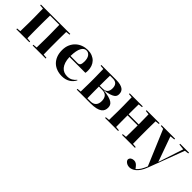

<svg xmlns="http://www.w3.org/2000/svg" viewBox="157 -1610 2927 2927"><g transform="rotate(45 1620.0 -146.5)"><path d="M674 -523 609 -516Q609 -492 608.5 -464Q608 -436 607.5 -408.5Q607 -381 607 -355Q607 -329 607 -308V-238Q607 -217 607 -191Q607 -165 607.5 -137.5Q608 -110 608.5 -82Q609 -54 609 -30L674 -24V-8H393V-24L458 -30Q458 -54 458.5 -82Q459 -110 459.5 -137.5Q460 -165 460.5 -191Q461 -217 461 -238V-308Q461 -329 460.5 -355.5Q460 -382 459.5 -410Q459 -438 458.5 -466Q458 -494 458 -519H258Q258 -494 257.5 -466Q257 -438 256.5 -410Q256 -382 256 -355.5Q256 -329 256 -308V-238Q256 -217 256 -191Q256 -165 256.5 -137.5Q257 -110 257.5 -82Q258 -54 258 -30L323 -24V-8H42V-24L106 -30Q106 -54 106.5 -82Q107 -110 107.5 -137.5Q108 -165 108.5 -191Q109 -217 109 -238V-308Q109 -329 108.5 -355Q108 -381 107.5 -408.5Q107 -436 106.5 -464Q106 -492 106 -517L41 -523V-539H674Z M1096 -47Q1149 -47 1183.5 -67Q1218 -87 1244 -120L1251 -115Q1221 -55 1166 -23Q1111 9 1038 9Q978 9 926.5 -9.5Q875 -28 838 -64Q801 -100 780 -153Q759 -206 759 -275Q759 -344 782.5 -396.5Q806 -449 845 -484.5Q884 -520 934 -538Q984 -556 1037 -556Q1091 -556 1133 -539Q1175 -522 1203.5 -492Q1232 -462 1246.5 -421.5Q1261 -381 1261 -335Q1261 -318 1260 -305.5Q1259 -293 1256 -282H914Q916 -219 931 -174.5Q946 -130 970 -101.5Q994 -73 1026.5 -60Q1059 -47 1096 -47ZM1026 -536Q978 -536 947.5 -480.5Q917 -425 914 -304L1058 -303Q1099 -302 1112 -324.5Q1125 -347 1125 -395Q1125 -462 1098 -499Q1071 -536 1026 -536Z M1344 -539H1663Q1716 -539 1752 -530Q1788 -521 1810 -505.5Q1832 -490 1841.5 -467.5Q1851 -445 1851 -417Q1851 -398 1844.5 -379.5Q1838 -361 1816 -345Q1794 -329 1751.5 -315.5Q1709 -302 1637 -292Q1712 -285 1759 -272Q1806 -259 1832.5 -241Q1859 -223 1868.5 -200.5Q1878 -178 1878 -151Q1878 -121 1867.5 -95Q1857 -69 1830 -49.5Q1803 -30 1756.5 -19Q1710 -8 1638 -8H1344V-24L1408 -30Q1408 -54 1408.5 -82Q1409 -110 1409.5 -137.5Q1410 -165 1410.5 -191Q1411 -217 1411 -238V-308Q1411 -329 1410.5 -355Q1410 -381 1409.5 -408.5Q1409 -436 1408.5 -464Q1408 -492 1408 -517L1344 -523ZM1717 -408Q1717 -461 1692 -489Q1667 -517 1612 -517H1552Q1551 -469 1550.5 -411.5Q1550 -354 1550 -298H1609Q1664 -298 1690.5 -326Q1717 -354 1717 -408ZM1550 -238Q1550 -217 1550 -190.5Q1550 -164 1550.5 -136.5Q1551 -109 1551.5 -81Q1552 -53 1552 -29H1616Q1676 -29 1707 -61Q1738 -93 1738 -153Q1738 -215 1708.5 -247.5Q1679 -280 1614 -280H1550V-238Z M2599 -523 2535 -516Q2535 -492 2534.5 -464Q2534 -436 2533.5 -408.5Q2533 -381 2533 -355Q2533 -329 2533 -308V-238Q2533 -217 2533 -191Q2533 -165 2533.5 -137.5Q2534 -110 2534.5 -82Q2535 -54 2535 -30L2599 -24V-8H2320V-24L2384 -30Q2385 -79 2386 -144Q2387 -209 2387 -279H2169Q2169 -209 2169.5 -144Q2170 -79 2171 -30L2236 -24V-8H1955V-24L2019 -30Q2019 -54 2019.5 -82Q2020 -110 2020.5 -137.5Q2021 -165 2021.5 -191Q2022 -217 2022 -238V-308Q2022 -329 2021.5 -355Q2021 -381 2020.5 -408.5Q2020 -436 2019.5 -464Q2019 -492 2019 -517L1955 -523V-539H2236V-523L2171 -516Q2170 -469 2169.5 -411.5Q2169 -354 2169 -301H2387Q2387 -354 2386 -411.5Q2385 -469 2384 -516L2319 -523V-539H2599Z M3234 -539V-523L3169 -514L2951 64Q2929 122 2903 160.5Q2877 199 2850 221.5Q2823 244 2797 253.5Q2771 263 2750 263Q2709 263 2679 242Q2649 221 2647 192Q2652 163 2674.5 149.5Q2697 136 2725 136Q2753 136 2774 150Q2795 164 2813 188L2834 215Q2868 186 2891.5 148Q2915 110 2938 53L2698 -517L2642 -523V-539H2933V-523L2857 -514L3003 -107L3136 -512L3043 -523V-539Z"/></g></svg>

Font: XinYuGongZhangJiaSongA
Style: Regular
Weight: 900
Designer: XinYuGong
Foundry: Adobe Systems Incorporated
Version: Version 1.00